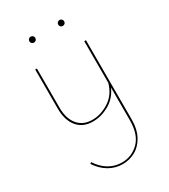

<svg xmlns="http://www.w3.org/2000/svg" viewBox="-209 -674 932 1061"><g transform="rotate(-30 257.0 -143.5)"><path d="M145 -557Q145 -565 150.5 -570.5Q156 -576 164 -576Q172 -576 177.5 -570.5Q183 -565 183 -557Q183 -549 177.5 -543.5Q172 -538 164 -538Q156 -538 150.5 -543.5Q145 -549 145 -557ZM329 -557Q329 -565 335 -570.5Q341 -576 348 -576Q356 -576 361.5 -570.5Q367 -565 367 -557Q367 -549 361.5 -543.5Q356 -538 348 -538Q340 -538 334.5 -543.5Q329 -549 329 -557ZM419 -406V97Q419 162 395.5 205Q372 248 334.5 268.5Q297 289 254 289Q207 289 167 265.5Q127 242 98 198L107 192Q136 236 173.5 257.5Q211 279 254 279Q318 279 363 234Q408 189 408 97V-110Q382 -53 332 -25Q282 3 229 3Q166 3 130.5 -39.5Q95 -82 95 -157V-406H106V-157Q106 -87 139 -47Q172 -7 231 -7Q285 -7 337 -40Q389 -73 408 -140V-406Z"/></g></svg>

Font: Ysabeau Infant Hairline
Style: Regular
Weight: 100
Designer: Christian Thalmann (Catharsis Fonts)
Version: Version 0.003